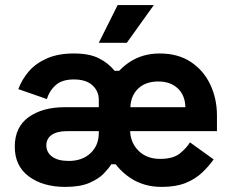

<svg xmlns="http://www.w3.org/2000/svg" viewBox="-20 -720 936 754"><path d="M615 14Q544 14 490.5 -22Q437 -58 407.5 -118.5Q378 -179 378 -252Q378 -325 407.5 -383.5Q437 -442 488.5 -476Q540 -510 607 -510Q679 -510 729 -477Q779 -444 805.5 -388.5Q832 -333 832 -266V-205H491Q493 -158 525 -127Q557 -96 609 -96Q660 -96 686.5 -117.5Q713 -139 726 -161L819 -94Q800 -67 773.5 -42Q747 -17 709 -1.5Q671 14 615 14ZM250 -88Q303 -88 335.5 -118.5Q368 -149 368 -198V-205H243Q205 -205 183.5 -190.5Q162 -176 162 -149Q162 -122 184.5 -105Q207 -88 250 -88ZM236 14Q149 14 93.5 -27Q38 -68 38 -144Q38 -221 92.5 -260Q147 -299 234 -299H368V-328Q368 -362 343 -385Q318 -408 270 -408Q224 -408 199 -386Q174 -364 164 -331L52 -370Q66 -408 93 -439.5Q120 -471 164 -490.5Q208 -510 270 -510Q331 -510 368.5 -491Q406 -472 430 -442H458L436 -260L445 -75H417Q408 -60 388 -39Q368 -18 331.5 -2Q295 14 236 14ZM492 -299H708Q707 -346 678 -373Q649 -400 602 -400Q552 -400 523 -372.5Q494 -345 492 -299ZM478 -552H368L442 -700H584Z"/></svg>

Font: Space Grotesk Variable Light
Style: Regular
Weight: 300
Designer: Florian Karsten
Foundry: Florian Karsten
Version: Version 2.000